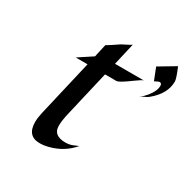

<svg xmlns="http://www.w3.org/2000/svg" viewBox="-147 -760 882 900"><g transform="rotate(30 294.0 -309.5)"><path d="M183.1 9.3Q115.2 9.3 115.2 -66.9Q115.2 -89.4 122.1 -119.1L192.9 -423.3H128.9Q147.9 -436 166.7 -448.2Q185.5 -460.4 204.6 -473.1L220.2 -542.5Q250.5 -561 264.6 -571Q278.8 -581.1 287.4 -585.4Q295.9 -589.8 304.7 -594.2Q327.1 -605.5 330.6 -608.9L303.2 -489.7H459.5Q451.2 -488.3 420.4 -465.8Q363.3 -423.3 349.1 -423.3H287.6L226.6 -161.6Q220.2 -131.3 220.2 -106Q220.2 -53.7 286.1 -53.7Q307.6 -53.7 325.9 -61.5Q344.2 -69.3 351.1 -72.3Q304.2 -16.1 229.5 2.9Q205.6 9.3 183.1 9.3ZM564.9 -627.9Q586.9 -575.2 587.9 -559.6V-557.6Q587.9 -491.2 521.5 -437Q511.7 -429.2 500 -424.6Q488.3 -419.9 478.5 -412.1Q517.1 -442.4 533.2 -479Q539.1 -492.2 539.1 -506.3Q539.1 -520.5 527.3 -520.5Q522 -520.5 502.4 -509.8L476.6 -575.2Z"/></g></svg>

Font: Fondamento
Style: Italic
Weight: 400
Italic angle: -12°
Version: Version 1.000